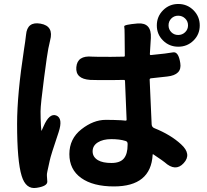

<svg xmlns="http://www.w3.org/2000/svg" viewBox="-20 -880 1040 966"><path d="M164 65Q110 74 89 5Q66 -69 66 -257Q66 -405 101 -633Q107 -669 111 -705Q117 -773 184 -761Q252 -749 232 -676Q231 -671 223 -635Q218 -612 202 -490Q184 -353 184 -320Q184 -284 186 -248L188 -224Q188 -219 190 -224L199 -244Q228 -312 263 -299Q298 -285 275 -215Q235 -97 230 -71Q222 -34 218.5 -18.5Q215 -3 216 4.5Q217 12 218 34Q218 57 164 65ZM553 58Q448 58 388.5 15.5Q329 -27 329 -104.5Q329 -182 389.5 -229.5Q450 -277 512 -277Q551 -277 590 -275L612 -273Q617 -273 617 -278L609 -472Q609 -478 603 -478L538 -477Q451 -477 434 -478Q359 -483 364 -542Q369 -602 444 -595Q454 -594 538 -594L603 -595Q608 -595 608 -600L607 -705Q607 -738 605 -747Q603 -756 673 -762Q743 -767 739 -689L734 -608Q734 -603 739 -603Q822 -611 850 -616.5Q878 -622 887 -563Q897 -503 821 -495L739 -486Q733 -485 733 -479L743 -254Q744 -240 757 -235Q839 -202 891 -154Q946 -104 904 -59Q863 -14 808 -64Q804 -68 752 -103Q748 -106 748 -101Q739 58 553 58ZM622 -151V-157Q622 -168 611 -171Q582 -180 540 -180Q498 -180 472 -163.5Q446 -147 446 -118.5Q446 -90 473 -74Q497 -60 540.5 -60Q584 -60 603 -82.5Q622 -105 622 -151ZM877 -645Q832 -645 800.5 -676Q769 -707 769 -752Q769 -797 800.5 -828.5Q832 -860 877 -860Q922 -860 953.5 -828.5Q985 -797 985 -752Q985 -707 953.5 -676Q922 -645 877 -645ZM876.5 -704Q897 -704 911.5 -718Q926 -732 926 -752.5Q926 -773 911.5 -787Q897 -801 876.5 -801Q856 -801 842 -787Q828 -773 828 -752.5Q828 -732 842 -718Q856 -704 876.5 -704Z"/></svg>

Font: Resource Han Rounded KR
Style: Bold
Weight: 700
Designer: Cyano Hao (round all glyphs); Ryoko NISHIZUKA 西塚涼子 (kana, bopomofo & ideographs); Paul D. Hunt (Latin, Greek & Cyrillic)
Foundry: Cyano Hao
Version: 0.990